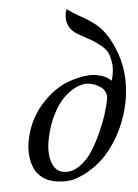

<svg xmlns="http://www.w3.org/2000/svg" viewBox="-52 -744 574 797"><g transform="rotate(5 235.0 -345.5)"><path d="M393.1 -345.2Q393.1 -361.8 385.3 -374Q377.4 -386.2 364.7 -392.3Q352.1 -398.4 339.8 -401.1Q327.6 -403.8 315.9 -403.8Q290.5 -403.8 264.4 -386.7Q238.3 -369.6 216.3 -338.9Q194.3 -308.1 180.4 -259.3Q166.5 -210.4 166 -152.8Q166 -99.6 185.3 -64.7Q204.6 -29.8 238.8 -29.8Q273.4 -29.8 301.8 -57.6Q330.1 -85.4 346.4 -125Q362.8 -164.6 374 -210.9Q385.3 -257.3 389.2 -291.3Q393.1 -325.2 393.1 -345.2ZM404.8 -423.8Q407.2 -435.1 407.2 -449.2Q407.2 -479 399.2 -502Q391.1 -524.9 381.6 -538.3Q372.1 -551.8 349.6 -564.5Q327.1 -577.1 314 -582Q300.8 -586.9 269.5 -597.7Q257.3 -602.1 251 -604Q190.9 -624.5 190.9 -688Q190.9 -703.1 194.8 -703.1H195.8Q211.9 -693.8 235.4 -685.5Q258.8 -677.2 278.6 -669.7Q298.3 -662.1 320.8 -649.9Q343.3 -637.7 366.2 -615Q389.2 -592.3 410.2 -559.1Q468.8 -470.7 470.2 -351.1Q470.2 -260.7 438.2 -179.9Q406.2 -99.1 357.9 -55.2Q340.3 -38.6 328.1 -29.3Q315.9 -20 297.4 -9Q278.8 2 256.6 7.1Q234.4 12.2 208 12.2Q176.3 12.2 151.9 -0.5Q127.4 -13.2 113 -35.4Q98.6 -57.6 91.3 -84.5Q84 -111.3 84 -142.1Q84 -230.5 127.9 -302.5Q171.9 -374.5 231.9 -407.2Q295.9 -441.9 338.9 -441.9Q381.8 -441.9 404.8 -423.8Z"/></g></svg>

Font: Common Serif
Style: Italic
Weight: 400
Italic angle: -12°
Designer: Philipp H. Poll, Khaled Hosny
Foundry: Stefan Peev, Context Ltd.
Version: Version 1.026